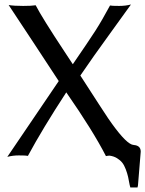

<svg xmlns="http://www.w3.org/2000/svg" viewBox="-20 -678 640 846"><path d="M551.8 138.2V139.2Q547.9 116.2 544.4 101.3Q541 86.4 534.2 68.1Q527.3 49.8 518.6 38.8Q509.8 27.8 495.6 19Q481.4 10.3 462.9 7.8Q456.5 7.8 446.8 9.8Q390.1 -101.1 272 -271Q168 -111.8 103 8.8Q96.2 6.8 63 6.8Q36.1 6.8 12.2 13.2L238.8 -320.8Q203.6 -374.5 128.7 -488.5Q53.7 -602.5 18.1 -655.8Q41 -651.9 82 -651.9Q119.1 -651.9 137.2 -654.8Q165 -600.6 265.1 -449.2L300.8 -395Q370.1 -495.6 399.9 -542Q429.7 -588.4 464.8 -653.8Q471.7 -651.9 504.9 -651.9Q533.2 -651.9 557.1 -658.2Q542.5 -637.2 465.8 -531.7Q389.2 -426.3 334 -345.2Q439.5 -181.6 456.5 -156.7Q527.3 -53.7 561 -41Q565.9 -39.6 569.8 -39.1Q600.1 -36.6 600.1 -9.8L587.9 139.2L585.9 147.9H554.2Z"/></svg>

Font: Linear Smooth Low Contrast
Style: Regular
Weight: 500
Designer: Philipp H. Poll, Flanker
Foundry: Philipp H. Poll, reworked by Flanker
Version: Version 1.010 | FøM Fix